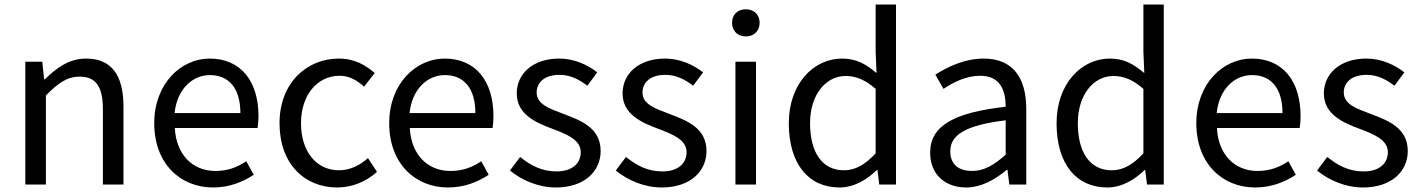

<svg xmlns="http://www.w3.org/2000/svg" viewBox="-20 -816 6281 849"><path d="M92 0H183V-394C238 -449 276 -477 332 -477C404 -477 435 -434 435 -332V0H526V-344C526 -483 474 -557 360 -557C286 -557 230 -516 178 -465H175L167 -543H92Z M922 13C996 13 1054 -12 1102 -43L1069 -103C1029 -76 986 -60 933 -60C830 -60 759 -134 753 -250H1119C1121 -263 1123 -282 1123 -302C1123 -457 1045 -557 907 -557C781 -557 662 -447 662 -271C662 -92 778 13 922 13ZM752 -316C763 -422 831 -484 908 -484C993 -484 1043 -425 1043 -316Z M1471 13C1536 13 1598 -12 1647 -56L1607 -117C1573 -86 1529 -63 1479 -63C1379 -63 1311 -146 1311 -271C1311 -396 1383 -481 1482 -481C1525 -481 1558 -461 1590 -433L1637 -493C1598 -527 1549 -557 1478 -557C1339 -557 1216 -452 1216 -271C1216 -91 1327 13 1471 13Z M1961 13C2035 13 2093 -12 2141 -43L2108 -103C2068 -76 2025 -60 1972 -60C1869 -60 1798 -134 1792 -250H2158C2160 -263 2162 -282 2162 -302C2162 -457 2084 -557 1946 -557C1820 -557 1701 -447 1701 -271C1701 -92 1817 13 1961 13ZM1791 -316C1802 -422 1870 -484 1947 -484C2032 -484 2082 -425 2082 -316Z M2438 13C2566 13 2636 -60 2636 -148C2636 -251 2549 -283 2470 -313C2409 -336 2353 -355 2353 -407C2353 -449 2385 -485 2454 -485C2502 -485 2540 -465 2577 -437L2621 -496C2579 -529 2520 -557 2453 -557C2335 -557 2265 -489 2265 -403C2265 -311 2348 -274 2424 -246C2484 -223 2548 -199 2548 -143C2548 -96 2513 -58 2441 -58C2376 -58 2327 -84 2280 -122L2235 -62C2287 -19 2361 13 2438 13Z M2906 13C3034 13 3104 -60 3104 -148C3104 -251 3017 -283 2938 -313C2877 -336 2821 -355 2821 -407C2821 -449 2853 -485 2922 -485C2970 -485 3008 -465 3045 -437L3089 -496C3047 -529 2988 -557 2921 -557C2803 -557 2733 -489 2733 -403C2733 -311 2816 -274 2892 -246C2952 -223 3016 -199 3016 -143C3016 -96 2981 -58 2909 -58C2844 -58 2795 -84 2748 -122L2703 -62C2755 -19 2829 13 2906 13Z M3232 0H3323V-543H3232ZM3278 -655C3314 -655 3339 -679 3339 -716C3339 -751 3314 -775 3278 -775C3242 -775 3217 -751 3217 -716C3217 -679 3242 -655 3278 -655Z M3692 13C3757 13 3814 -22 3857 -64H3860L3868 0H3942V-796H3852V-587L3856 -493C3808 -533 3767 -557 3703 -557C3579 -557 3468 -447 3468 -271C3468 -90 3556 13 3692 13ZM3712 -63C3616 -63 3562 -141 3562 -272C3562 -396 3631 -480 3719 -480C3764 -480 3805 -464 3852 -423V-138C3806 -88 3762 -63 3712 -63Z M4252 13C4319 13 4380 -22 4432 -65H4435L4443 0H4518V-334C4518 -468 4462 -557 4330 -557C4243 -557 4166 -518 4116 -486L4152 -423C4195 -452 4252 -481 4315 -481C4404 -481 4427 -414 4427 -344C4196 -318 4093 -259 4093 -141C4093 -43 4161 13 4252 13ZM4278 -60C4224 -60 4182 -85 4182 -147C4182 -217 4244 -262 4427 -284V-132C4374 -85 4331 -60 4278 -60Z M4876 13C4941 13 4998 -22 5041 -64H5044L5052 0H5126V-796H5036V-587L5040 -493C4992 -533 4951 -557 4887 -557C4763 -557 4652 -447 4652 -271C4652 -90 4740 13 4876 13ZM4896 -63C4800 -63 4746 -141 4746 -272C4746 -396 4815 -480 4903 -480C4948 -480 4989 -464 5036 -423V-138C4990 -88 4946 -63 4896 -63Z M5530 13C5604 13 5662 -12 5710 -43L5677 -103C5637 -76 5594 -60 5541 -60C5438 -60 5367 -134 5361 -250H5727C5729 -263 5731 -282 5731 -302C5731 -457 5653 -557 5515 -557C5389 -557 5270 -447 5270 -271C5270 -92 5386 13 5530 13ZM5360 -316C5371 -422 5439 -484 5516 -484C5601 -484 5651 -425 5651 -316Z M6007 13C6135 13 6205 -60 6205 -148C6205 -251 6118 -283 6039 -313C5978 -336 5922 -355 5922 -407C5922 -449 5954 -485 6023 -485C6071 -485 6109 -465 6146 -437L6190 -496C6148 -529 6089 -557 6022 -557C5904 -557 5834 -489 5834 -403C5834 -311 5917 -274 5993 -246C6053 -223 6117 -199 6117 -143C6117 -96 6082 -58 6010 -58C5945 -58 5896 -84 5849 -122L5804 -62C5856 -19 5930 13 6007 13Z"/></svg>

Font: Source Han Sans TC
Style: Regular
Weight: 400
Designer: Ryoko NISHIZUKA 西塚涼子 (kana, bopomofo & ideographs); Paul D. Hunt (Latin, Greek & Cyrillic); Sandoll Communications 산돌커뮤니
Foundry: Adobe
Version: Version 2.002;hotconv 1.0.116;makeotfexe 2.5.65601